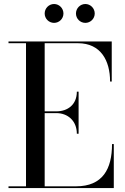

<svg xmlns="http://www.w3.org/2000/svg" viewBox="-20 -962 637 982"><path d="M368.5 -893C368.5 -866.5 390 -845 416.5 -845C443 -845 464.5 -866.5 464.5 -893C464.5 -919.5 443 -941.5 416.5 -941.5C390 -941.5 368.5 -919.5 368.5 -893ZM208.5 -893C208.5 -866.5 230 -845 256.5 -845C283 -845 304.5 -866.5 304.5 -893C304.5 -919.5 283 -941.5 256.5 -941.5C230 -941.5 208.5 -919.5 208.5 -893ZM373 -278H382V-493H373C373 -426 325.5 -392.5 268.5 -392.5H208.5V-741H378.5C495.5 -741 543 -652 543 -545H551.5V-750H23.5V-741H113V-9H23.5V0H562V-225H553C553 -98 505.5 -9 368.5 -9H208.5V-383.5H268.5C325.5 -383.5 373 -345 373 -278Z"/></svg>

Font: Bodoni* 24
Style: Regular
Weight: 400
Version: Version 2.3